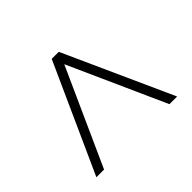

<svg xmlns="http://www.w3.org/2000/svg" viewBox="-118 -720 866 866"><g transform="rotate(45 315.0 -286.5)"><path d="M55 -264V-309L575 -544V-495L112 -287L575 -78V-29Z"/></g></svg>

Font: Nyght Serif Medium
Style: Regular
Weight: 500
Designer: Maksym Kobuzan
Version: Version 0.410